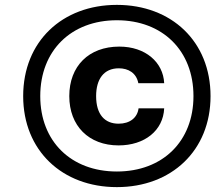

<svg xmlns="http://www.w3.org/2000/svg" viewBox="-20 -758 918 787"><path d="M459 -55C271 -55 145 -179 145 -364C145 -551 272 -675 459 -675C646 -675 773 -551 773 -364C773 -179 647 -55 459 -55ZM466 -162C573 -162 649 -223 653 -314H548C543 -275 512 -251 466 -251C410 -251 374 -288 374 -364C374 -433 405 -478 467 -478C506 -478 539 -459 547 -417H653C649 -503 576 -567 469 -567C344 -567 264 -487 264 -364C264 -242 344 -162 466 -162ZM459 9C683 9 843 -141 843 -364C843 -588 683 -738 459 -738C235 -738 75 -588 75 -364C75 -141 235 9 459 9Z"/></svg>

Font: Mona Sans
Style: Bold Italic
Weight: 700
Italic angle: -11.7°
Designer: Deni Anggara
Foundry: GitHub
Version: Version 2.000;Glyphs 3.2.3 (3260)